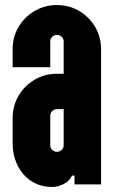

<svg xmlns="http://www.w3.org/2000/svg" viewBox="-20 -730 450 760"><path d="M187 10Q139 10 103.5 -13.5Q68 -37 49 -76.5Q30 -116 30 -165V-263Q30 -311 53.5 -351Q77 -391 117 -414.5Q157 -438 205 -438H232V-566Q232 -577 224 -584.5Q216 -592 205 -592Q195 -592 187 -584.5Q179 -577 179 -566V-464H30V-535Q30 -584 53.5 -623.5Q77 -663 117 -686.5Q157 -710 205 -710Q254 -710 293.5 -686.5Q333 -663 356.5 -623.5Q380 -584 380 -535V0H275V-35H265Q255 -13 232 -1.5Q209 10 187 10ZM205 -129Q216 -129 224 -136.5Q232 -144 232 -155V-298H205Q195 -298 187 -290.5Q179 -283 179 -272V-155Q179 -144 187 -136.5Q195 -129 205 -129Z"/></svg>

Font: Vina Sans
Style: Regular
Weight: 400
Designer: Andree Nguyen
Foundry: Nguyen Type Foundry
Version: Version 1.002; ttfautohint (v1.8.4.7-5d5b);gftools[0.9.28]